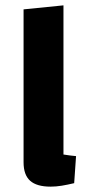

<svg xmlns="http://www.w3.org/2000/svg" viewBox="-20 -685 330 717"><path d="M217 -108Q229 -106 241 -104.5Q253 -103 264 -102L257 -1Q232 5 210.5 8.5Q189 12 169 12Q117 12 92.5 -10Q68 -32 68 -79V-650L217 -665Z"/></svg>

Font: Changa SemiBold
Style: Regular
Weight: 600
Designer: Eduardo Rodriguez Tunni
Foundry: Eduardo Rodriguez Tunni
Version: Version 3.002; ttfautohint (v1.8.2)